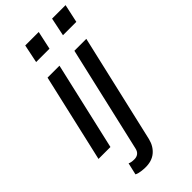

<svg xmlns="http://www.w3.org/2000/svg" viewBox="-291 -776 1047 1047"><g transform="rotate(-45 232.0 -253.0)"><path d="M-1 0 116 -510H208L91 0ZM132 -614 154 -720H258L235 -614ZM146 214Q135 214 115 211.5Q95 209 82 202L98 133Q103 136 113 138Q123 140 136 140Q154 140 166 130.5Q178 121 182 102L323 -510H415L270 118Q259 163 227.5 189Q196 215 146 214ZM339 -614 361 -720H465L442 -614Z"/></g></svg>

Font: Instrument Sans Condensed Medium
Style: Italic
Weight: 500
Width: 3
Italic angle: -13°
Designer: Rodrigo Fuenzalida
Foundry: fragTYPE
Version: Version 1.000;gftools[0.9.28]